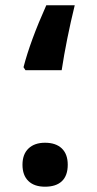

<svg xmlns="http://www.w3.org/2000/svg" viewBox="-20 -705 367 725"><path d="M149.9 0Q109.4 0 87.2 -21.5Q64.9 -43 64.9 -83Q64.9 -122.6 87.6 -144.3Q110.4 -166 149.9 -166Q190.9 -166 213.4 -144.5Q235.8 -123 235.8 -83Q235.8 -42 213.9 -21Q191.9 0 149.9 0ZM68.8 -451.2Q94.2 -549.8 154.8 -685.1H262.2Q230.5 -555.2 212.9 -439.9H76.2Z"/></svg>

Font: Droid Arabic Kufi
Style: Bold
Weight: 700
Designer: Pascal Zoghbi
Foundry: Irfont.ir
Version: Version 1.00 February 28, 2013, initial release